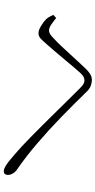

<svg xmlns="http://www.w3.org/2000/svg" viewBox="241 -862 517 1040"><g transform="rotate(90 500.0 -341.5)"><path d="M906 -103Q888 -103 853 -131Q818 -159 771 -202Q752 -220 722 -249Q692 -278 657 -313.5Q622 -349 585.5 -386Q549 -423 516 -456.5Q483 -490 458 -515Q444 -529 434.5 -534.5Q425 -540 414 -540Q406 -540 396.5 -535.5Q387 -531 375 -518Q363 -505 343.5 -482Q324 -459 302 -432.5Q280 -406 259 -381.5Q238 -357 223 -340Q204 -318 190.5 -304.5Q177 -291 159 -291Q143 -291 120.5 -304.5Q98 -318 84 -332Q76 -340 70.5 -350.5Q65 -361 60 -371L77 -387Q96 -371 113.5 -359.5Q131 -348 144 -348Q155 -348 165 -354.5Q175 -361 188 -374Q205 -389 227 -412.5Q249 -436 272.5 -461.5Q296 -487 317 -510Q338 -533 351 -546Q365 -561 380 -570.5Q395 -580 412 -580Q429 -580 446 -573.5Q463 -567 483 -545Q544 -482 614 -414Q684 -346 756.5 -284Q829 -222 896 -176Q910 -167 918.5 -153Q927 -139 927 -125Q927 -115 922 -109Q917 -103 906 -103Z"/></g></svg>

Font: Noto Serif SC ExtraLight
Style: Regular
Weight: 200
Designer: Ryoko NISHIZUKA 西塚涼子 (kana & ideographs); Frank Grießhammer (Latin, Greek & Cyrillic); Wenlong ZHANG 张文龙 (bopomofo); San
Foundry: Adobe
Version: Version 2.002-H1;hotconv 1.1.0;makeotfexe 2.6.0